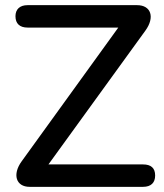

<svg xmlns="http://www.w3.org/2000/svg" viewBox="-20 -725 636 745"><path d="M535 0C566 0 582 -16 582 -44C582 -73 566 -87 535 -87H168L544 -606C582 -658 566 -705 512 -705H87C57 -705 40 -689 40 -662C40 -633 57 -618 87 -618H439L64 -99C27 -48 42 0 95 0Z"/></svg>

Font: Nunito SemiBold
Style: Regular
Weight: 600
Designer: Vernon Adams
Foundry: Vernon Adams
Version: Version 3.602